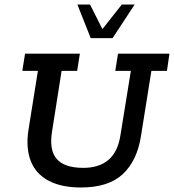

<svg xmlns="http://www.w3.org/2000/svg" viewBox="-20 -821 771 851"><path d="M339 10Q252 10 195.5 -20Q139 -50 116.5 -107Q94 -164 106 -244L148 -507H79L91 -583H334L322 -507H253L211 -240Q197 -157 231 -117Q265 -77 349 -77Q420 -77 461.5 -113Q503 -149 514 -223L560 -507H491L503 -583H731L720 -507H651L605 -219Q588 -109 524.5 -49.5Q461 10 339 10ZM382 -652 323 -801H379L434 -692L520 -801H577L479 -652Z"/></svg>

Font: Rokkitt SemiBold Medium
Style: Italic
Weight: 500
Italic angle: -9°
Version: Version 3.103